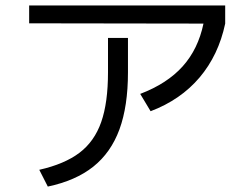

<svg xmlns="http://www.w3.org/2000/svg" viewBox="-20 -689 904 704"><path d="M376 -423.8V-549.8H449.2V-423.8Q449.2 -299.8 418 -214.6Q386.7 -129.4 322 -77.9Q257.3 -26.4 155.3 -4.9L124 -66.4Q216.8 -87.4 271.5 -128.9Q326.2 -170.4 351.1 -241.5Q376 -312.5 376 -423.8ZM86.9 -668.9H805.7V-602.5Q781.2 -486.8 711.7 -404.8Q642.1 -322.8 532.2 -281.2L494.1 -344.7Q592.8 -382.3 649.7 -445.6Q706.5 -508.8 726.1 -602.5L86.9 -603.5Z"/></svg>

Font: Pretendard GOV
Style: Regular
Weight: 400
Designer: Base glyphs from Inter by Rasmus Andersson; Hangeul glyphs from Noto Sans CJK(Source Han Sans) by Jang Soo-young and Kan
Foundry: Kil Hyung-jin
Version: Version 1.309